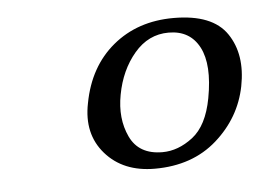

<svg xmlns="http://www.w3.org/2000/svg" viewBox="-32 -605 464 340"><g transform="rotate(-5 199.5 -434.5)"><path d="M123 -429Q135 -493 179 -529.5Q223 -566 287 -566Q356 -566 381.5 -528.5Q407 -491 396 -435Q385 -380 341.5 -341.5Q298 -303 231 -303Q175 -303 143.5 -339Q112 -375 123 -429ZM276 -541Q240 -541 215 -511.5Q190 -482 182 -439Q174 -397 189.5 -364Q205 -331 247 -331Q275 -331 301 -351Q327 -371 336 -419Q347 -478 330.5 -509.5Q314 -541 276 -541Z"/></g></svg>

Font: Linux Libertine O
Style: Italic
Weight: 400
Italic angle: -12°
Designer: Philipp H. Poll
Foundry: Philipp H. Poll
Version: Version 5.1.6